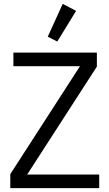

<svg xmlns="http://www.w3.org/2000/svg" viewBox="-20 -969 564 989"><path d="M491 -70V0H33V-72L392 -628H49V-698H479V-626L120 -70ZM372 -913 275 -755 226 -780 303 -949Z"/></svg>

Font: IBM Plex Sans Condensed
Style: Regular
Weight: 400
Width: 3
Designer: Mike Abbink, Paul van der Laan, Pieter van Rosmalen
Foundry: Bold Monday
Version: Version 3.201